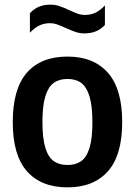

<svg xmlns="http://www.w3.org/2000/svg" viewBox="-20 -798 582 828"><path d="M35 -271Q35 -415 96 -484.5Q157 -554 271 -554Q384 -554 445.5 -484Q507 -414 507 -272Q507 -129 445.5 -59.5Q384 10 271 10Q158 10 96.5 -59.2Q35 -128.5 35 -271ZM378.5 -270.5Q378.5 -342 365.8 -383Q353 -424 329.8 -440.8Q306.5 -457.5 271 -457.5Q235.5 -457.5 212 -440.8Q188.5 -424 175.8 -383.5Q163 -343 163 -272.5Q163 -201.5 175.5 -160.8Q188 -120 211.8 -103.2Q235.5 -86.5 271 -86.5Q306.5 -86.5 330 -103Q353.5 -119.5 366 -160Q378.5 -200.5 378.5 -270.5ZM263 -677.5Q240 -688 225.5 -693Q211 -698 196 -698Q170.5 -698 150 -688.2Q129.5 -678.5 109 -657V-741Q126.5 -760 148 -769Q169.5 -778 197.5 -778Q217.5 -778 235.5 -772Q253.5 -766 279.5 -754Q301.5 -743.5 316.2 -738.5Q331 -733.5 345.5 -733.5Q371 -733.5 391.5 -743.2Q412 -753 432.5 -774.5V-690.5Q415.5 -672 393.8 -663Q372 -654 344 -654Q324 -654 306.2 -660Q288.5 -666 263 -677.5Z"/></svg>

Font: Encode Sans Semi Condensed SmBd
Style: Regular
Weight: 600
Width: 4
Designer: Multiple Designers
Foundry: Impallari Type
Version: Version 2.000